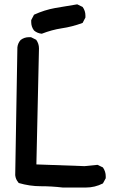

<svg xmlns="http://www.w3.org/2000/svg" viewBox="-20 -838 540 868"><path d="M263.7 9.8Q213.9 3.9 164.1 3.9Q114.3 3.9 64.5 -10.7L62.5 -13.7Q50.8 -27.3 48.8 -45.9V-46.9L58.6 -624Q60.5 -642.6 73.2 -657.2Q89.8 -669.9 111.3 -669.9Q114.3 -669.9 120.1 -669.9L143.6 -658.2Q156.2 -640.6 156.2 -619.1L144.5 -94.7L362.3 -86.9L420.9 -92.8L445.3 -81.1Q458 -62.5 458 -41Q458 -38.1 458 -32.2L445.3 -8.8Q409.2 9.8 368.2 9.8H264.6ZM121.1 -738.3Q121.1 -741.2 121.1 -747.1L133.8 -771.5Q180.7 -793 229.5 -801.8Q278.3 -810.5 329.1 -818.4L353.5 -806.6Q366.2 -789.1 366.2 -767.6Q366.2 -764.6 366.2 -758.8L353.5 -734.4Q305.7 -716.8 258.8 -710Q213.9 -703.1 168.9 -685.5Q148.4 -687.5 133.8 -700.2Q121.1 -716.8 121.1 -738.3Z"/></svg>

Font: JasonHandwriting2
Style: SemiBold
Weight: 600
Version: Version 1.04.7